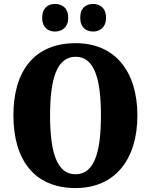

<svg xmlns="http://www.w3.org/2000/svg" viewBox="-20 -944 765 974"><path d="M453 -784C484 -784 518 -803 518 -854C518 -906 484 -924 453 -924C418 -924 387 -906 387 -854C387 -803 418 -784 453 -784ZM259 -784C292 -784 326 -803 326 -854C326 -906 292 -924 259 -924C226 -924 194 -906 194 -854C194 -803 226 -784 259 -784ZM363 10C565 10 677 -137 677 -358C677 -580 565 -725 364 -725C151 -725 48 -580 48 -359C48 -137 151 10 363 10ZM363 -60C269 -60 234 -170 234 -358C234 -546 269 -656 364 -656C458 -656 492 -546 492 -358C492 -170 458 -60 363 -60Z"/></svg>

Font: Noto Serif Bengali Condensed Black
Style: Regular
Weight: 900
Width: 3
Designer: Juan Bruce, Universal Thirst, Indian Type Foundry and the Monotype Design Team.
Foundry: Monotype Imaging Inc.
Version: Version 2.003